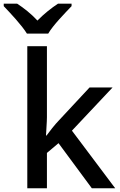

<svg xmlns="http://www.w3.org/2000/svg" viewBox="-63 -1007 642 1027"><path d="M194.8 -827.1C220.7 -872.1 284.7 -937 319.8 -974.1V-987.3H247.1C212.4 -964.4 172.9 -933.6 137.2 -897C103.5 -933.6 64 -964.4 28.8 -987.3H-43V-974.1C-7.3 -936.5 53.2 -872.6 81.1 -827.1ZM188 -759.8H83V0H188V-189L250 -241.2L428.2 0H553.2L321.8 -308.1L539.1 -539.1H416L251 -361.8C240.7 -351.6 229.5 -337.9 216.3 -321.8C203.1 -305.2 193.4 -292 186 -282.2H183.1C184.1 -309.6 188 -354.5 188 -379.9Z"/></svg>

Font: Noto Reveo Sans
Style: Regular
Weight: 500
Designer: Monotype Design Team
Foundry: Monotype Imaging Inc.
Version: Version 2.007